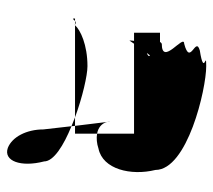

<svg xmlns="http://www.w3.org/2000/svg" viewBox="-50 -732 600 540"><g transform="rotate(-90 250.0 -462.0)"><path d="M42 -325C42 -235 269 -182 334 -182C381 -182 301 -188 378 -200C420 -212 332 -227 397 -244C426 -244 332 -307 397 -307C400 -309 401 -310 402 -312H428V-385H405C406 -389 406 -394 406 -398L397 -385H144V-489C131 -491 117 -490 102 -485C44 -473 25 -394 42 -325ZM66 -638C49 -703 67 -753 104 -740C135 -728 156 -687 156 -640L165 -561C111 -583 66 -611 66 -638ZM144 -489V-551H166L177 -461C173 -476 161 -486 144 -489ZM165 -561 166 -551H190C182 -554 173 -558 165 -561ZM177 -461 178 -452C178 -455 178 -458 177 -461ZM190 -551H449C436 -536 394 -516 334 -516C308 -516 247 -530 190 -551ZM364 -340C361 -343 362 -346 371 -349ZM449 -551H451L450 -552ZM451 -551H461C458 -549 455 -548 451 -551ZM461 -551H468C468 -562 466 -555 461 -551Z"/></g></svg>

Font: bitstorm
Style: Regular
Weight: 400
Version: Version 0.2